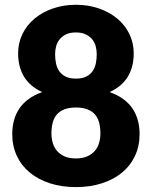

<svg xmlns="http://www.w3.org/2000/svg" viewBox="-20 -756 620 784"><path d="M427.5 -380Q460 -368.5 483.2 -351.5Q506.5 -334.5 521.2 -312.5Q536 -290.5 543 -264.2Q550 -238 550 -208.5Q550 -159.5 531.2 -119.5Q512.5 -79.5 478.2 -51.2Q444 -23 396 -7.5Q348 8 290 8Q232 8 184 -7.5Q136 -23 101.8 -51.2Q67.5 -79.5 48.8 -119.5Q30 -159.5 30 -208.5Q30 -238 37 -264.2Q44 -290.5 58.8 -312.5Q73.5 -334.5 96.8 -351.5Q120 -368.5 152.5 -380Q103 -402.5 78.5 -442.2Q54 -482 54 -538Q54 -580.5 71.5 -616.8Q89 -653 120.5 -679.5Q152 -706 195.2 -721.2Q238.5 -736.5 290 -736.5Q341.5 -736.5 384.8 -721.2Q428 -706 459.5 -679.5Q491 -653 508.5 -616.8Q526 -580.5 526 -538Q526 -482 501.5 -442.2Q477 -402.5 427.5 -380ZM290 -623.5Q266.5 -623.5 250.5 -616Q234.5 -608.5 224.2 -596.2Q214 -584 209.5 -568Q205 -552 205 -535Q205 -516 208.5 -498Q212 -480 221.5 -466Q231 -452 247.5 -443.5Q264 -435 290 -435Q316 -435 332.5 -443.5Q349 -452 358.5 -466Q368 -480 371.5 -498Q375 -516 375 -535Q375 -552 370.5 -568Q366 -584 355.8 -596.2Q345.5 -608.5 329.2 -616Q313 -623.5 290 -623.5ZM290 -109Q316 -109 335 -117Q354 -125 366.2 -138.8Q378.5 -152.5 384.2 -171.2Q390 -190 390 -211.5Q390 -235 385 -254.5Q380 -274 368.5 -287.8Q357 -301.5 337.8 -309.2Q318.5 -317 290 -317Q261.5 -317 242.2 -309.2Q223 -301.5 211.5 -287.8Q200 -274 195 -254.5Q190 -235 190 -211.5Q190 -190 195.8 -171.2Q201.5 -152.5 213.8 -138.8Q226 -125 244.8 -117Q263.5 -109 290 -109Z"/></svg>

Font: Lato
Style: Regular
Weight: 900
Designer: Lukasz Dziedzic with Adam Twardoch and Botio Nikoltchev
Foundry: tyPoland Lukasz Dziedzic
Version: Version 2.010; 2014-09-01; http://www.latofonts.com/; ttfaut